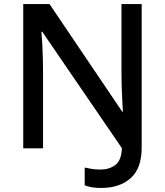

<svg xmlns="http://www.w3.org/2000/svg" viewBox="-20 -734 816 950"><path d="M481 196Q454 196 434 192.5Q414 189 399 183V95Q416 99 435.5 102Q455 105 477 105Q520 105 550.5 82.5Q581 60 583 -1L189 -577H185Q187 -555 189 -519.5Q191 -484 192 -445Q193 -406 193 -372V0H95V-714H225L585 -181H588Q587 -204 585 -238Q583 -272 582 -309.5Q581 -347 581 -380V-714H681V-4Q681 99 626.5 147.5Q572 196 481 196Z"/></svg>

Font: Noto Sans Bengali Medium
Style: Regular
Weight: 500
Designer: Jelle Bosma - Monotype Design Team
Foundry: Monotype Imaging Inc.
Version: Version 2.003; ttfautohint (v1.8.4.7-5d5b)